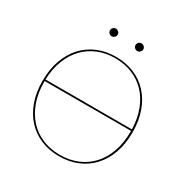

<svg xmlns="http://www.w3.org/2000/svg" viewBox="-192 -1025 1167 1197"><g transform="rotate(30 392.0 -426.5)"><path d="M80.5 -350Q80.5 -268.5 103.8 -204.2Q127 -140 168.2 -95.2Q209.5 -50.5 266.5 -26.8Q323.5 -3 391.5 -3Q460.5 -3 517.8 -26.8Q575 -50.5 616 -95.2Q657 -140 679.8 -204.2Q702.5 -268.5 702.5 -350V-354.5H80.5ZM702.5 -365.5Q700 -443.5 676.5 -505Q653 -566.5 612 -609.5Q571 -652.5 515 -675.2Q459 -698 391.5 -698Q325.5 -698 269.5 -675.2Q213.5 -652.5 172.2 -609.5Q131 -566.5 107 -505Q83 -443.5 80.5 -365.5ZM391.5 -708Q463.5 -708 523 -683.2Q582.5 -658.5 625.2 -612Q668 -565.5 691.8 -499.2Q715.5 -433 715.5 -350Q715.5 -267 691.8 -201Q668 -135 625.2 -88.8Q582.5 -42.5 523 -17.8Q463.5 7 391.5 7Q320 7 260.8 -17.8Q201.5 -42.5 158.8 -88.8Q116 -135 92.2 -201Q68.5 -267 68.5 -350Q68.5 -432.5 92.2 -498.8Q116 -565 158.8 -611.5Q201.5 -658 260.8 -683Q320 -708 391.5 -708ZM331 -832Q331 -821.5 322.2 -813.2Q313.5 -805 303 -805Q291.5 -805 283.2 -813.2Q275 -821.5 275 -832Q275 -843.5 283.2 -851.8Q291.5 -860 303 -860Q313.5 -860 322.2 -851.8Q331 -843.5 331 -832ZM515 -832Q515 -821.5 506.2 -813.2Q497.5 -805 487 -805Q475.5 -805 467.2 -813.2Q459 -821.5 459 -832Q459 -843.5 467.2 -851.8Q475.5 -860 487 -860Q497.5 -860 506.2 -851.8Q515 -843.5 515 -832Z"/></g></svg>

Font: Lato 2
Style: Regular
Weight: 100
Designer: Lukasz Dziedzic with Adam Twardoch and Botio Nikoltchev
Foundry: tyPoland Lukasz Dziedzic
Version: Version 2.015; 2015-08-06; http://www.latofonts.com/